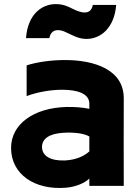

<svg xmlns="http://www.w3.org/2000/svg" viewBox="-20 -843 676 937"><path d="M547 -819H433C428 -792 413 -782 393 -782C381 -782 367 -786 352 -792C337 -798 322 -807 306 -813C289 -820 271 -823 252 -823C183 -823 115 -772 107 -657H221C226 -685 242 -696 263 -696C275 -696 289 -692 303 -685C320 -677 334 -670 349 -664C366 -657 384 -653 402 -653C471 -653 538 -706 547 -819ZM416 28V64H584C584 -82 583 -222 584 -362C585 -504 439 -550 297 -550C228 -550 160 -540 110 -524V-374C159 -393 226 -405 284 -405C356 -405 416 -387 416 -337V-312C387 -318 344 -322 306 -321C141 -317 34 -235 34 -121C34 8 150 86 303 73C348 69 394 51 416 28ZM416 -177V-104C388 -79 349 -63 298 -60C228 -57 185 -81 185 -126C185 -164 218 -191 289 -195C339 -198 388 -193 416 -177Z"/></svg>

Font: LINE Seed JP App_OTF ExtraBold
Style: Regular
Weight: 800
Designer: LINE & Fontrix & Fontworks
Version: Version 1.013